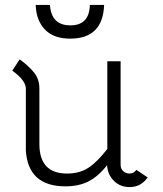

<svg xmlns="http://www.w3.org/2000/svg" viewBox="-20 -749 664 780"><path d="M345 -729H403Q398 -592 265 -592Q198 -592 162.5 -629Q127 -666 125 -729H183Q188 -646 266 -646Q343 -646 345 -729ZM30 -462 60 -508Q98 -480 119 -453.5Q140 -427 140 -389V-164Q140 -44 252 -44Q304 -44 340 -68Q376 -92 416 -144V-500H470V-79Q470 -63 481 -53.5Q492 -44 506 -44Q524 -44 534 -59L580 -28Q552 11 507 11Q468 11 442.5 -14.5Q417 -40 415 -78Q379 -32 339.5 -12Q300 8 246 8Q94 8 85 -138V-389Q85 -422 30 -462Z"/></svg>

Font: Bellota
Style: Regular
Weight: 400
Designer: Kemie Guaida
Foundry: Kemie Guaida
Version: Version 1.000;PS 002.000;hotconv 1.0.70;makeotf.lib2.5.58329